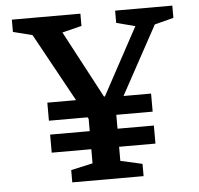

<svg xmlns="http://www.w3.org/2000/svg" viewBox="-52 -773 854 826"><g transform="rotate(-5 375.5 -360.0)"><path d="M150 -273V-351H274L112 -646L29 -667V-720H325V-667L241 -646L395 -356H399L556 -646L475 -667V-720H722V-667L640 -646L479 -351H598V-273H441V-213H598V-135H441V-74L535 -53V0H227V-53L321 -74V-135H150V-213H321V-266L317 -273Z"/></g></svg>

Font: Domine SemiBold
Style: Regular
Weight: 600
Designer: Pablo Impallari, Rodrigo Fuenzalida, Brenda Gallo
Foundry: Pablo Impallari, Rodrigo Fuenzalida, Brenda Gallo
Version: Version 2.000